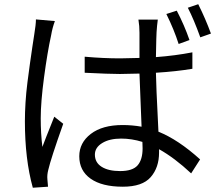

<svg xmlns="http://www.w3.org/2000/svg" viewBox="-20 -840 1040 900"><path d="M868.2 -652.3 817.4 -633.8Q795.9 -701.2 759.8 -774.4L808.6 -790Q844.7 -720.7 868.2 -652.3ZM148.4 -749 237.3 -741.2Q225.6 -710 219.7 -674.8Q202.1 -594.7 186.5 -478Q170.9 -361.3 170.9 -285.2Q170.9 -213.9 178.7 -151.4Q186.5 -173.8 234.4 -293L276.4 -259.8Q217.8 -94.7 206.1 -43Q200.2 -19.5 202.1 0Q202.1 2.9 205.1 35.2L133.8 40Q96.7 -93.8 96.7 -271.5Q96.7 -312.5 99.6 -359.4Q102.5 -406.2 108.9 -456.1Q115.2 -505.9 120.1 -540Q125 -574.2 131.8 -621.1Q138.7 -668 140.6 -678.7Q148.4 -725.6 148.4 -749ZM648.4 -144.5Q648.4 -164.1 647.5 -174.8Q597.7 -190.4 547.9 -190.4Q493.2 -190.4 459 -169.4Q424.8 -148.4 424.8 -115.2Q424.8 -78.1 456.5 -58.1Q488.3 -38.1 543 -38.1Q601.6 -38.1 625 -64.9Q648.4 -91.8 648.4 -144.5ZM881.8 -594.7V-517.6Q806.6 -504.9 710.9 -499Q710.9 -457 722.7 -222.7Q815.4 -185.5 918 -92.8L876 -27.3Q798.8 -99.6 725.6 -140.6V-125Q725.6 -54.7 686.5 -9.8Q647.5 35.2 555.7 35.2Q458 35.2 404.8 -2.4Q351.6 -40 351.6 -107.4Q351.6 -170.9 405.8 -212.4Q460 -253.9 554.7 -253.9Q599.6 -253.9 643.6 -246.1Q633.8 -491.2 633.8 -495.1Q573.2 -493.2 542 -493.2Q490.2 -493.2 377 -499V-574.2Q464.8 -566.4 543 -566.4Q573.2 -566.4 633.8 -568.4V-686.5Q633.8 -718.8 628.9 -748H719.7Q715.8 -719.7 713.9 -689.5Q712.9 -681.6 710.9 -572.3Q801.8 -579.1 881.8 -594.7ZM860.4 -803.7 909.2 -820.3Q943.4 -752 968.8 -682.6L918.9 -665Q888.7 -749 860.4 -803.7Z"/></svg>

Font: Nasu
Style: Regular
Weight: 400
Designer: Ryoko NISHIZUKA (kana &amp; ideographs); Paul D. Hunt (Latin, Greek &amp; Cyrillic); Wenlong ZHANG (bopomofo); Sandoll C
Version: Version 2014.1215